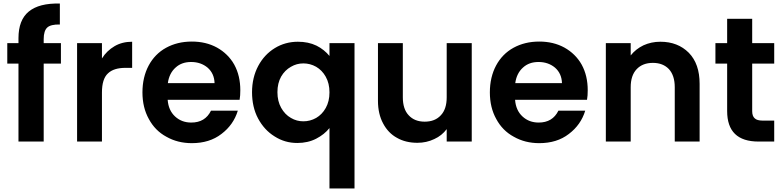

<svg xmlns="http://www.w3.org/2000/svg" viewBox="-20 -797 4411 1081"><path d="M323 -554C323 -554 226 -554 226 -554C226 -554 226 -577 226 -577C226 -577 226 -577 226 -577C226 -608 233 -630 246 -642C259 -654 283 -660 317 -659C317 -659 317 -777 317 -777C317 -777 317 -777 317 -777C239 -779 181 -764 142 -732C103 -700 84 -650 84 -582C84 -582 84 -554 84 -554C84 -554 21 -554 21 -554C21 -554 21 -439 21 -439C21 -439 84 -439 84 -439C84 -439 84 0 84 0C84 0 226 0 226 0C226 0 226 -439 226 -439C226 -439 323 -439 323 -439C323 -439 323 -554 323 -554Z M554 -468C554 -468 554 -554 554 -554C554 -554 414 -554 414 -554C414 -554 414 0 414 0C414 0 554 0 554 0C554 0 554 -276 554 -276C554 -276 554 -276 554 -276C554 -327 565 -363 588 -384C610 -405 643 -415 687 -415C687 -415 724 -415 724 -415C724 -415 724 -562 724 -562C724 -562 724 -562 724 -562C687 -562 654 -554 625 -537C596 -520 572 -497 554 -468Z M1333 -289C1333 -289 1333 -289 1333 -289C1333 -343 1322 -391 1299 -433C1276 -474 1243 -506 1202 -529C1160 -552 1113 -563 1060 -563C1060 -563 1060 -563 1060 -563C1005 -563 957 -551 915 -528C873 -505 840 -471 817 -428C794 -385 782 -334 782 -277C782 -277 782 -277 782 -277C782 -220 794 -170 818 -127C841 -84 874 -50 917 -27C959 -3 1007 9 1060 9C1060 9 1060 9 1060 9C1126 9 1182 -8 1227 -43C1272 -77 1303 -121 1319 -174C1319 -174 1168 -174 1168 -174C1168 -174 1168 -174 1168 -174C1146 -129 1109 -107 1057 -107C1057 -107 1057 -107 1057 -107C1021 -107 991 -118 966 -141C941 -164 927 -195 924 -235C924 -235 1329 -235 1329 -235C1329 -235 1329 -235 1329 -235C1332 -251 1333 -269 1333 -289ZM925 -329C925 -329 925 -329 925 -329C930 -366 945 -396 969 -417C992 -438 1021 -448 1056 -448C1056 -448 1056 -448 1056 -448C1093 -448 1124 -437 1149 -416C1174 -394 1187 -365 1188 -329C1188 -329 925 -329 925 -329Z M1399 -278C1399 -278 1399 -278 1399 -278C1399 -223 1410 -173 1433 -130C1456 -87 1487 -53 1526 -29C1565 -4 1607 8 1654 8C1654 8 1654 8 1654 8C1693 8 1729 0 1760 -16C1791 -32 1816 -52 1835 -76C1835 -76 1835 264 1835 264C1835 264 1976 264 1976 264C1976 264 1976 -554 1976 -554C1976 -554 1835 -554 1835 -554C1835 -554 1835 -482 1835 -482C1835 -482 1835 -482 1835 -482C1816 -505 1792 -525 1762 -540C1731 -555 1696 -562 1657 -562C1657 -562 1657 -562 1657 -562C1610 -562 1566 -550 1527 -526C1488 -502 1457 -469 1434 -426C1411 -383 1399 -333 1399 -278ZM1835 -277C1835 -277 1835 -277 1835 -277C1835 -243 1828 -214 1814 -189C1800 -164 1782 -146 1760 -133C1737 -120 1713 -114 1688 -114C1688 -114 1688 -114 1688 -114C1663 -114 1640 -120 1618 -133C1595 -146 1577 -165 1563 -190C1549 -215 1542 -244 1542 -278C1542 -278 1542 -278 1542 -278C1542 -312 1549 -341 1563 -366C1577 -390 1595 -408 1618 -421C1640 -434 1663 -440 1688 -440C1688 -440 1688 -440 1688 -440C1713 -440 1737 -434 1760 -421C1782 -408 1800 -390 1814 -365C1828 -340 1835 -311 1835 -277Z M2495 -554C2495 -554 2495 -249 2495 -249C2495 -249 2495 -249 2495 -249C2495 -205 2484 -171 2462 -148C2440 -124 2410 -112 2371 -112C2371 -112 2371 -112 2371 -112C2333 -112 2303 -124 2281 -148C2259 -171 2248 -205 2248 -249C2248 -249 2248 -554 2248 -554C2248 -554 2108 -554 2108 -554C2108 -554 2108 -229 2108 -229C2108 -229 2108 -229 2108 -229C2108 -180 2118 -137 2137 -102C2156 -66 2182 -39 2215 -21C2248 -2 2287 7 2330 7C2330 7 2330 7 2330 7C2364 7 2396 0 2425 -14C2454 -27 2477 -46 2495 -70C2495 -70 2495 0 2495 0C2495 0 2636 0 2636 0C2636 0 2636 -554 2636 -554C2636 -554 2495 -554 2495 -554Z M3289 -289C3289 -289 3289 -289 3289 -289C3289 -343 3278 -391 3255 -433C3232 -474 3199 -506 3158 -529C3116 -552 3069 -563 3016 -563C3016 -563 3016 -563 3016 -563C2961 -563 2913 -551 2871 -528C2829 -505 2796 -471 2773 -428C2750 -385 2738 -334 2738 -277C2738 -277 2738 -277 2738 -277C2738 -220 2750 -170 2774 -127C2797 -84 2830 -50 2873 -27C2915 -3 2963 9 3016 9C3016 9 3016 9 3016 9C3082 9 3138 -8 3183 -43C3228 -77 3259 -121 3275 -174C3275 -174 3124 -174 3124 -174C3124 -174 3124 -174 3124 -174C3102 -129 3065 -107 3013 -107C3013 -107 3013 -107 3013 -107C2977 -107 2947 -118 2922 -141C2897 -164 2883 -195 2880 -235C2880 -235 3285 -235 3285 -235C3285 -235 3285 -235 3285 -235C3288 -251 3289 -269 3289 -289ZM2881 -329C2881 -329 2881 -329 2881 -329C2886 -366 2901 -396 2925 -417C2948 -438 2977 -448 3012 -448C3012 -448 3012 -448 3012 -448C3049 -448 3080 -437 3105 -416C3130 -394 3143 -365 3144 -329C3144 -329 2881 -329 2881 -329Z M3698 -562C3698 -562 3698 -562 3698 -562C3663 -562 3632 -555 3603 -542C3574 -528 3550 -509 3531 -485C3531 -485 3531 -554 3531 -554C3531 -554 3391 -554 3391 -554C3391 -554 3391 0 3391 0C3391 0 3531 0 3531 0C3531 0 3531 -306 3531 -306C3531 -306 3531 -306 3531 -306C3531 -350 3542 -384 3565 -408C3587 -431 3617 -443 3656 -443C3656 -443 3656 -443 3656 -443C3694 -443 3724 -431 3746 -408C3768 -384 3779 -350 3779 -306C3779 -306 3779 0 3779 0C3779 0 3919 0 3919 0C3919 0 3919 -325 3919 -325C3919 -325 3919 -325 3919 -325C3919 -400 3899 -458 3858 -500C3817 -541 3764 -562 3698 -562Z M4339 -439C4339 -439 4339 -554 4339 -554C4339 -554 4215 -554 4215 -554C4215 -554 4215 -691 4215 -691C4215 -691 4074 -691 4074 -691C4074 -691 4074 -554 4074 -554C4074 -554 4008 -554 4008 -554C4008 -554 4008 -439 4008 -439C4008 -439 4074 -439 4074 -439C4074 -439 4074 -172 4074 -172C4074 -172 4074 -172 4074 -172C4074 -57 4133 0 4251 0C4251 0 4339 0 4339 0C4339 0 4339 -118 4339 -118C4339 -118 4274 -118 4274 -118C4274 -118 4274 -118 4274 -118C4253 -118 4238 -122 4229 -131C4220 -139 4215 -152 4215 -171C4215 -171 4215 -439 4215 -439C4215 -439 4339 -439 4339 -439Z"/></svg>

Font: Girnar Poppins
Style: SemiBold
Weight: 500
Designer: Ninad Kale (Devanagari), Jonny Pinhorn (Latin)
Foundry: Indian Type Foundry
Version: ""